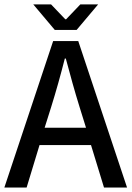

<svg xmlns="http://www.w3.org/2000/svg" viewBox="-21 -839 589 859"><path d="M-1.5 0 216.8 -655.3H329.1L547.4 0H444.3L386.2 -189.9H155.8L98.1 0ZM178.7 -267.6H363.8L335.4 -358.9Q318.8 -412.1 303.5 -466.8Q288.1 -521.5 273.4 -577.1H269Q254.9 -521.5 239.5 -466.8Q224.1 -412.1 207.5 -358.9ZM224.1 -705.1 127.9 -819.3H207.5L271 -752.9H274.9L338.4 -819.3H418L321.8 -705.1Z"/></svg>

Font: Varta Light SemiBold
Style: Regular
Weight: 600
Version: Version 1.004